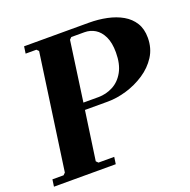

<svg xmlns="http://www.w3.org/2000/svg" viewBox="-123 -788 897 905"><g transform="rotate(-20 325.0 -335.0)"><path d="M-3 0 2 -35H58L68 -45L150 -625L140 -635H86L91 -670H416Q463 -670 506 -661Q549 -652 582 -633Q615 -614 634 -583.5Q653 -553 653 -509Q653 -456 627 -415.5Q601 -375 558.5 -347Q516 -319 467 -304.5Q418 -290 373 -290H258L223 -45L233 -35H312L307 0ZM263 -325H338Q377 -325 411.5 -343Q446 -361 467 -399Q488 -437 488 -495Q488 -544 473 -575Q458 -606 434 -620.5Q410 -635 381 -635H315L305 -625Z"/></g></svg>

Font: Brygada 1918
Style: Bold Italic
Weight: 700
Italic angle: -8°
Designer: Mateusz Machalski | Borys Kosmynka | Przemek Hoffer
Foundry: NIEPODLEGLA 2018
Version: Version 3.006